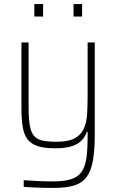

<svg xmlns="http://www.w3.org/2000/svg" viewBox="-20 -718 571 940"><path d="M245 202Q218 202 190.5 201.5Q163 201 139 199.5Q115 198 96 197V164Q119 165 143.5 167Q168 169 193 169.5Q218 170 241 170Q297 170 330.5 158.5Q364 147 381 121Q398 95 403.5 52.5Q409 10 409 -52V-73H405Q399 -53 383 -34Q367 -15 335.5 -3.5Q304 8 249 8Q196 8 163.5 -3Q131 -14 114 -37Q97 -60 91 -98Q85 -136 85 -190V-510H120V-195Q120 -140 125.5 -106Q131 -72 145.5 -54Q160 -36 187.5 -30Q215 -24 258 -24Q315 -24 346 -41Q377 -58 390.5 -88.5Q404 -119 406.5 -159.5Q409 -200 409 -246V-510H444V-61Q444 16 435 67.5Q426 119 404 148.5Q382 178 343 190Q304 202 245 202ZM148 -637V-698H191V-637ZM340 -637V-698H382V-637Z"/></svg>

Font: Saira SemiCondensed Thin
Style: Regular
Weight: 250
Width: 4
Designer: Hector Gatti with collaboration of the Omnibus-Type team
Foundry: Omnibus-Type
Version: Version 1.101